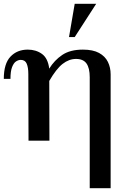

<svg xmlns="http://www.w3.org/2000/svg" viewBox="-20 -740 677 1010"><path d="M452 250V-334Q452 -382 435 -406Q418 -430 380 -430Q343 -430 309.5 -404Q276 -378 239 -314V-379Q266 -423 307.5 -451Q349 -479 416 -479Q469 -479 501 -461.5Q533 -444 547.5 -414.5Q562 -385 562 -349V250ZM130 0 129 -351Q129 -385 120.5 -405Q112 -425 89 -425Q77 -425 64.5 -417Q52 -409 43.5 -387Q35 -365 35 -325H0Q0 -405 35 -442Q70 -479 126 -479Q169 -479 200.5 -456.5Q232 -434 239 -379L240 0ZM343 -545 373 -720H486L373 -545Z"/></svg>

Font: Brygada 1918 SemiBold
Style: Regular
Weight: 600
Designer: Mateusz Machalski | Borys Kosmynka | Przemek Hoffer
Foundry: NIEPODLEGLA 2018
Version: Version 3.006